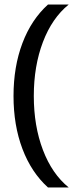

<svg xmlns="http://www.w3.org/2000/svg" viewBox="-20 -770 358 852"><path d="M40 -344Q40 -474 79.5 -578.5Q119 -683 193 -750H285Q211 -690 170.5 -583.5Q130 -477 130 -344Q130 -211 170.5 -104.5Q211 2 285 62H193Q119 -5 79.5 -109.5Q40 -214 40 -344Z"/></svg>

Font: Sarabun
Style: Regular
Weight: 400
Designer: Suppakit Chalermlarp | Katatrad Co.,Ltd.
Foundry: Cadson Demak Co.,Ltd.
Version: Version 1.000; ttfautohint (v1.6)